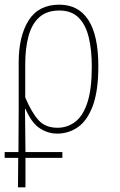

<svg xmlns="http://www.w3.org/2000/svg" viewBox="-35 -562 515 822"><path d="M-15 114V89H44L45 -88V-295Q45 -407 87.5 -474.5Q130 -542 219 -542Q301 -542 343.5 -476Q386 -410 386 -279Q386 -173 362.5 -109.5Q339 -46 299 -18Q259 10 210 10Q170 10 135 -13Q100 -36 74 -96H72L74 89H232V114H74V240H42L43 114ZM211 -15Q253 -15 286.5 -40Q320 -65 339 -122.5Q358 -180 358 -277Q358 -348 345 -402Q332 -456 301.5 -486.5Q271 -517 219 -517Q165 -517 133 -488Q101 -459 87 -407Q73 -355 73 -287V-145Q101 -79 130.5 -47Q160 -15 211 -15Z"/></svg>

Font: Noto Serif Condensed Thin
Style: Regular
Weight: 100
Width: 3
Designer: Monotype Design Team
Foundry: Monotype Imaging Inc.
Version: Version 2.013; ttfautohint (v1.8.4.7-5d5b)